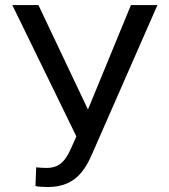

<svg xmlns="http://www.w3.org/2000/svg" viewBox="-20 -731 669 761"><path d="M132.3 -710.9H28.8L282.7 -190.4L263.2 -146.5C244.1 -104.5 223.6 -65.4 165 -65.4C154.3 -65.4 132.3 -66.4 123.5 -67.9L120.6 6.3C128.4 8.8 153.8 10.3 169.4 10.3C279.3 10.3 318.4 -59.1 346.7 -124.5L604 -710.9H499L328.6 -296.9Z"/></svg>

Font: Bert Sans
Style: Regular
Weight: 400
Designer: Christian Robertson (Google), Cristiano Sobral
Foundry: Google, Cristiano Sobral
Version: Version 3.101